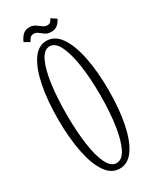

<svg xmlns="http://www.w3.org/2000/svg" viewBox="-210 -869 765 940"><g transform="rotate(-30 173.0 -399.0)"><path d="M172.5 11Q125.5 11 94 -35.5Q62.5 -82 46.5 -163.5Q30.5 -245 30.5 -349Q30.5 -453.5 46.5 -535.2Q62.5 -617 94 -664Q125.5 -711 172.5 -711Q220 -711 252 -664Q284 -617 300.2 -535.2Q316.5 -453.5 316.5 -349Q316.5 -245 300.2 -163.5Q284 -82 252 -35.5Q220 11 172.5 11ZM172.5 -20.5Q204.5 -20.5 225.8 -63.2Q247 -106 258 -180.5Q269 -255 269 -349Q269 -443 258 -518Q247 -593 225.8 -636.5Q204.5 -680 172.5 -680Q141 -680 120 -636.5Q99 -593 88.8 -518Q78.5 -443 78.5 -349Q78.5 -255 88.8 -180.5Q99 -106 120 -63.2Q141 -20.5 172.5 -20.5ZM216 -736.5Q197 -736.5 184 -745.5Q171 -754.5 160 -763.2Q149 -772 136 -772Q121 -772 113.2 -761.5Q105.5 -751 103 -744.5L73.5 -761Q77 -774.5 92 -792.5Q107 -810.5 132.5 -810.5Q152 -810.5 165.8 -801.2Q179.5 -792 191.2 -783Q203 -774 216.5 -774Q229 -774 235.5 -782.2Q242 -790.5 245 -797L274 -778Q270 -765.5 255.5 -751Q241 -736.5 216 -736.5Z"/></g></svg>

Font: Imbue 10pt ExtraLight
Style: Regular
Weight: 200
Designer: Tyler Finck
Foundry: Etcetera Type Company
Version: Version 1.102; ttfautohint (v1.8.3)